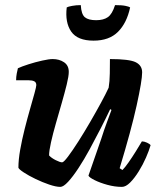

<svg xmlns="http://www.w3.org/2000/svg" viewBox="-20 -731 616 751"><path d="M216 0Q199 0 172.5 -9Q146 -18 119 -31Q92 -44 73 -56.5Q54 -69 52 -75Q52 -106 59 -145.5Q66 -185 76.5 -226.5Q87 -268 97.5 -304.5Q108 -341 115 -366.5Q122 -392 122 -398Q122 -409 114 -413Q106 -417 92 -417H43Q43 -430 45.5 -443.5Q48 -457 50 -464Q65 -471 91.5 -479.5Q118 -488 145 -494Q172 -500 186 -500Q212 -500 230.5 -487.5Q249 -475 249 -450Q249 -433 241 -400.5Q233 -368 221.5 -328Q210 -288 198.5 -248Q187 -208 179.5 -174.5Q172 -141 172 -123Q181 -113 198 -104.5Q215 -96 223 -96Q229 -96 246 -118.5Q263 -141 286 -177Q309 -213 332.5 -253.5Q356 -294 375.5 -330Q395 -366 405 -388Q409 -412 409.5 -444Q410 -476 410 -500Q486 -500 511 -487.5Q536 -475 536 -448Q536 -416 514.5 -318.5Q493 -221 448 -73L459 -66Q469 -76 483 -96Q497 -116 511 -138.5Q525 -161 535 -178Q544 -178 555 -173Q566 -168 569 -163Q563 -142 551 -114.5Q539 -87 522.5 -60.5Q506 -34 489 -17Q472 0 457 0Q429 0 400 -8Q371 -16 350 -26.5Q329 -37 326 -44L376 -188Q387 -223 398.5 -253.5Q410 -284 416 -301L411 -304Q395 -270 374 -229Q353 -188 331 -147.5Q309 -107 287 -73.5Q265 -40 246.5 -20Q228 0 216 0ZM346 -572Q283 -572 258.5 -607.5Q234 -643 241 -702Q246 -705 262 -708Q278 -711 296 -711Q298 -675 312 -663.5Q326 -652 356 -652Q385 -652 402 -664Q419 -676 430 -711Q457 -711 471 -708Q485 -705 489 -702Q476 -641 441.5 -606.5Q407 -572 346 -572Z"/></svg>

Font: Texturina ExtraBold
Style: Italic
Weight: 800
Italic angle: -11°
Designer: Guillermo Torres Carreño
Foundry: Omnibus-Type
Version: Version 1.002; ttfautohint (v1.8.3)